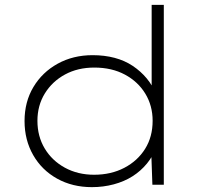

<svg xmlns="http://www.w3.org/2000/svg" viewBox="-20 -760 845 790"><path d="M358 10Q278 10 215 -25Q152 -60 116.5 -122Q81 -184 81 -262Q81 -341 117.5 -402Q154 -463 217.5 -498Q281 -533 361 -533Q410 -533 451.5 -522Q493 -511 526 -489Q559 -467 584 -437Q609 -407 623 -369L604 -385V-740H654V0H607L602 -143L623 -155Q610 -118 584.5 -87Q559 -56 525 -34.5Q491 -13 448 -1.5Q405 10 358 10ZM367 -41Q437 -41 491.5 -69.5Q546 -98 577 -147.5Q608 -197 608 -263Q608 -325 578 -374.5Q548 -424 494 -453Q440 -482 368 -482Q300 -482 247.5 -453.5Q195 -425 164.5 -375.5Q134 -326 134 -263Q134 -199 164 -149Q194 -99 247 -70Q300 -41 367 -41Z"/></svg>

Font: Lexend Giga ExtraLight
Style: Regular
Weight: 250
Version: Version 1.007